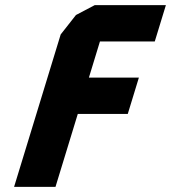

<svg xmlns="http://www.w3.org/2000/svg" viewBox="-20 -723 660 741"><path d="M620.2 -703.1H345.5L273.2 -665.1L214.2 -590L34.4 -1.9H194.2L280.2 -283.2H473.1L516 -423.5H323.1L365.7 -562.9H577.3Z"/></svg>

Font: Hussar
Style: BdSuprConOblThree
Weight: 700
Foundry: Cannot Into Space Fonts
Version: Version 2.00